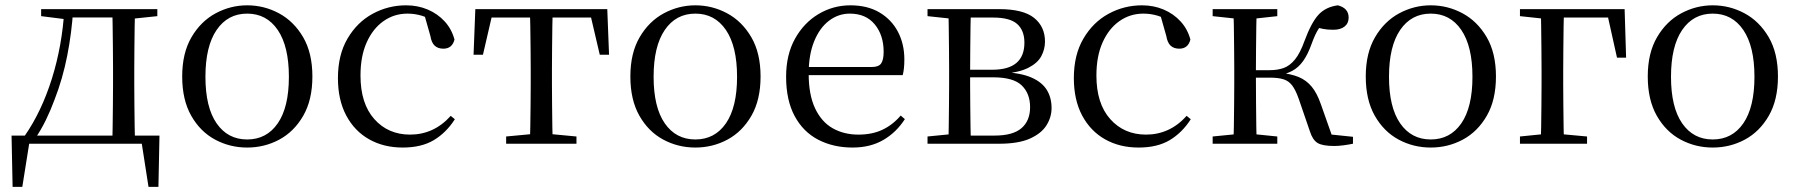

<svg xmlns="http://www.w3.org/2000/svg" viewBox="-20 -551 6884 736"><path d="M545.9 0H70.9L95.2 -21.1L65.5 165.4H28.3L24.3 -31.1H591.3L587.3 165.4H549.3L520.2 -21.5ZM410.1 0Q411.3 -24.4 411.8 -65.3Q412.3 -106.3 412.8 -150.3Q413.3 -194.3 413.3 -228.5V-288.3Q413.3 -321.7 412.8 -365.7Q412.3 -409.7 411.8 -450.7Q411.3 -491.8 410.1 -516H497.7Q496.7 -491.8 496.2 -450.7Q495.7 -409.7 495.2 -365.7Q494.7 -321.7 494.7 -288.3V-228.5Q494.7 -194.3 495.2 -150.3Q495.7 -106.3 496.2 -65.3Q496.7 -24.4 497.7 0ZM137.7 -489.1V-516H239.7V-477.4H230.6ZM455.1 -477.4V-516H583.1V-489.1L471.5 -477.4ZM74.8 -30.4Q139.2 -123.1 178.8 -249.2Q218.4 -375.4 226.8 -516H260.6Q255 -425.3 237.6 -337.1Q220.2 -248.8 189.2 -169.3Q174.3 -128.8 155.7 -90.6Q137.1 -52.5 114.1 -19.1V-6.8ZM239.7 -484.1V-516H456.9V-484.1Z M927.5 14.6Q861.2 14.6 804.4 -15.9Q747.6 -46.5 713 -107.4Q678.4 -168.3 678.4 -257.8Q678.4 -347.6 714.1 -408.5Q749.7 -469.3 806.7 -500Q863.7 -530.6 927.5 -530.6Q992.2 -530.6 1049.2 -500.1Q1106.2 -469.5 1141.9 -408.7Q1177.5 -347.8 1177.5 -257.8Q1177.5 -168 1142.4 -107.2Q1107.3 -46.3 1050.5 -15.8Q993.7 14.6 927.5 14.6ZM927.5 -16.4Q1002 -16.4 1044.7 -78.2Q1087.4 -140.1 1087.4 -256.6Q1087.4 -373.4 1044.7 -436.1Q1002 -498.8 927.5 -498.8Q853.1 -498.8 810.3 -436.1Q767.5 -373.4 767.5 -256.6Q767.5 -140.1 810.3 -78.2Q853.1 -16.4 927.5 -16.4Z M1523.6 14.6Q1450.8 14.6 1394.8 -17.1Q1338.8 -48.8 1307.1 -108.5Q1275.4 -168.3 1275.4 -251.4Q1275.4 -340.7 1312.2 -403.2Q1348.9 -465.8 1408.5 -498.2Q1468 -530.6 1536.8 -530.6Q1581.5 -530.6 1619.7 -514.4Q1657.9 -498.1 1684.7 -468.8Q1711.5 -439.5 1722.2 -399.3Q1713.3 -364.4 1679.7 -364.4Q1659 -364.4 1646.6 -375.7Q1634.1 -386.9 1629.7 -413.5L1604.7 -501.6L1654.8 -461.9Q1624.5 -482.4 1597.4 -490.6Q1570.3 -498.8 1542 -498.8Q1490.9 -498.8 1449.9 -469.9Q1409 -441 1385.5 -388.2Q1361.9 -335.4 1361.9 -261.5Q1361.9 -153.9 1414.9 -94.5Q1467.8 -35 1552.2 -35Q1597 -35 1635.9 -52.7Q1674.9 -70.3 1707.8 -106.9L1723.6 -93.9Q1690.6 -42.3 1642.9 -13.8Q1595.2 14.6 1523.6 14.6Z M1795.3 -341.2 1802.1 -516H2307.9L2314.7 -341.2H2279.1L2238.8 -513.4L2281.2 -483.7H1828.7L1871.2 -513.4L1831.3 -341.2ZM1920.2 0V-27.8L2034.9 -38.6H2075.3L2189.8 -27.8V0ZM2011.2 0Q2012.2 -24.4 2012.8 -65.3Q2013.4 -106.3 2013.9 -150.3Q2014.4 -194.3 2014.4 -228.5V-288.3Q2014.4 -321.7 2013.9 -365.7Q2013.4 -409.7 2012.8 -450.7Q2012.2 -491.8 2011.2 -516H2098.8Q2097.8 -491.8 2097.3 -450.7Q2096.8 -409.7 2096.3 -365.7Q2095.8 -321.7 2095.8 -288.3V-228.5Q2095.8 -194.3 2096.3 -150.3Q2096.8 -106.3 2097.3 -65.3Q2097.8 -24.4 2098.8 0Z M2645.5 14.6Q2579.2 14.6 2522.4 -15.9Q2465.6 -46.5 2431 -107.4Q2396.4 -168.3 2396.4 -257.8Q2396.4 -347.6 2432.1 -408.5Q2467.7 -469.3 2524.7 -500Q2581.7 -530.6 2645.5 -530.6Q2710.2 -530.6 2767.2 -500.1Q2824.2 -469.5 2859.9 -408.7Q2895.5 -347.8 2895.5 -257.8Q2895.5 -168 2860.4 -107.2Q2825.3 -46.3 2768.5 -15.8Q2711.7 14.6 2645.5 14.6ZM2645.5 -16.4Q2720 -16.4 2762.7 -78.2Q2805.4 -140.1 2805.4 -256.6Q2805.4 -373.4 2762.7 -436.1Q2720 -498.8 2645.5 -498.8Q2571.1 -498.8 2528.3 -436.1Q2485.5 -373.4 2485.5 -256.6Q2485.5 -140.1 2528.3 -78.2Q2571.1 -16.4 2645.5 -16.4Z M3248.3 14.6Q3174.5 14.6 3116.6 -15.4Q3058.7 -45.5 3026.1 -106.2Q2993.4 -167 2993.4 -256.8Q2993.4 -341.1 3027.5 -402.5Q3061.6 -463.8 3117.8 -497.2Q3174 -530.6 3239.9 -530.6Q3305.2 -530.6 3351.4 -503.3Q3397.6 -475.9 3422.1 -429.2Q3446.7 -382.4 3446.7 -323.2Q3446.7 -286.8 3440.4 -262.9H3031.6V-294.2H3322.3Q3348.6 -294.2 3358 -308.2Q3367.3 -322.1 3367.3 -352.3Q3367.3 -416.2 3333.2 -457.5Q3299.2 -498.8 3237.6 -498.8Q3193.8 -498.8 3158 -471.6Q3122.1 -444.5 3101 -392.8Q3079.9 -341.2 3079.9 -268.7Q3079.9 -188 3104.4 -135.9Q3128.9 -83.8 3171.9 -59.4Q3215 -35 3270.5 -35Q3323.5 -35 3362.8 -53.7Q3402.2 -72.3 3432.7 -108.1L3448.6 -94.3Q3416 -43.5 3366 -14.4Q3316 14.6 3248.3 14.6Z M3535.5 0V-27.8L3644.7 -38.6L3658.2 -31.3H3792.6Q3862.8 -31.3 3895.7 -59.7Q3928.7 -88.1 3928.7 -140.4Q3928.7 -192.3 3896.8 -223.4Q3865 -254.6 3786.6 -254.6H3658.2V-283.7H3784Q3906.9 -283.7 3906.9 -387.5Q3906.9 -434.3 3879.2 -459Q3851.4 -483.7 3787 -483.7H3658.2L3644.7 -477.4L3535.5 -489.1V-516H3809.6Q3902.5 -516 3944.2 -482.3Q3985.8 -448.6 3985.8 -391.7Q3985.8 -362.3 3971.7 -335.8Q3957.5 -309.3 3922.1 -291.2Q3886.7 -273.1 3822.5 -267.5L3825.1 -274.5Q3892.6 -271.7 3933.4 -254Q3974.1 -236.3 3992.6 -206.6Q4011 -177 4011 -136.9Q4011 -101.9 3991.6 -70.8Q3972.2 -39.6 3928.2 -19.8Q3884.2 0 3809.6 0ZM3615.1 0Q3616.3 -24.4 3616.8 -65.3Q3617.3 -106.3 3617.8 -150.3Q3618.3 -194.3 3618.3 -228.5V-288.3Q3618.3 -321.7 3617.8 -365.7Q3617.3 -409.7 3616.8 -450.7Q3616.3 -491.8 3615.1 -516H3701.8Q3700.8 -491.8 3700.3 -450.2Q3699.8 -408.7 3699.3 -361.2Q3698.8 -313.7 3698.8 -272V-228.5Q3698.8 -194.3 3699.3 -150.3Q3699.8 -106.3 3700.3 -65.3Q3700.8 -24.4 3701.8 0Z M4344.6 14.6Q4271.8 14.6 4215.8 -17.1Q4159.8 -48.8 4128.1 -108.5Q4096.4 -168.3 4096.4 -251.4Q4096.4 -340.7 4133.2 -403.2Q4169.9 -465.8 4229.5 -498.2Q4289 -530.6 4357.8 -530.6Q4402.5 -530.6 4440.7 -514.4Q4478.9 -498.1 4505.7 -468.8Q4532.5 -439.5 4543.2 -399.3Q4534.3 -364.4 4500.7 -364.4Q4480 -364.4 4467.6 -375.7Q4455.1 -386.9 4450.7 -413.5L4425.7 -501.6L4475.8 -461.9Q4445.5 -482.4 4418.4 -490.6Q4391.3 -498.8 4363 -498.8Q4311.9 -498.8 4270.9 -469.9Q4230 -441 4206.5 -388.2Q4182.9 -335.4 4182.9 -261.5Q4182.9 -153.9 4235.9 -94.5Q4288.8 -35 4373.2 -35Q4418 -35 4456.9 -52.7Q4495.9 -70.3 4528.8 -106.9L4544.6 -93.9Q4511.6 -42.3 4463.9 -13.8Q4416.2 14.6 4344.6 14.6Z M4628.5 0V-27.8L4737.7 -38.6H4769.7L4876.3 -27.8V0ZM4628.5 -489.1V-516H4876.3V-489.1L4769.7 -477.4H4737.7ZM4708.1 0Q4709.3 -24.4 4709.8 -65.3Q4710.3 -106.3 4710.8 -150.3Q4711.3 -194.3 4711.3 -228.5V-288.3Q4711.3 -321.7 4710.8 -365.7Q4710.3 -409.7 4709.8 -450.7Q4709.3 -491.8 4708.1 -516H4797.3Q4796.3 -491.8 4795.8 -450.2Q4795.3 -408.7 4794.8 -362.6Q4794.3 -316.5 4794.3 -277.8V-258.4Q4794.3 -209.4 4794.8 -158.9Q4795.3 -108.5 4795.8 -66.4Q4796.3 -24.4 4797.3 0ZM5001.5 -46.9 4958.3 -172.6Q4946.4 -206.4 4933.1 -223.7Q4919.8 -241 4899.7 -247.2Q4879.6 -253.4 4847.7 -253.4H4752V-282H4847.1Q4877.3 -282 4900.6 -290.3Q4923.9 -298.6 4943.9 -322.8Q4963.8 -347.1 4980.6 -394.1Q5006.8 -464.8 5034.4 -494.7Q5062.1 -524.6 5108.6 -530.6Q5149.8 -519.7 5149.8 -483.8Q5149.8 -461.7 5134.2 -449.3Q5118.7 -436.9 5090.8 -436.9Q5068.2 -436.9 5052.1 -440.1Q5035.9 -443.3 5019.5 -448.4L5066.1 -479.2Q5046.5 -458.7 5033.8 -439.2Q5021.1 -419.6 5007.8 -382.7Q4993 -341.5 4975.1 -316.7Q4957.1 -291.9 4934.2 -279.7Q4911.3 -267.4 4882.1 -261.6L4882.7 -272.4Q4928.3 -268.2 4958.1 -255.8Q4987.9 -243.4 5008.3 -218.6Q5028.6 -193.9 5043.2 -151.8L5092.1 -13.4L5035 -40.3L5166.4 -26.6V0Q5149.6 3.4 5130.2 6Q5110.8 8.6 5094.7 8.6Q5048.9 8.6 5030.3 -3.2Q5011.7 -14.9 5001.5 -46.9Z M5464.5 14.6Q5398.2 14.6 5341.4 -15.9Q5284.6 -46.5 5250 -107.4Q5215.4 -168.3 5215.4 -257.8Q5215.4 -347.6 5251.1 -408.5Q5286.7 -469.3 5343.7 -500Q5400.7 -530.6 5464.5 -530.6Q5529.2 -530.6 5586.2 -500.1Q5643.2 -469.5 5678.9 -408.7Q5714.5 -347.8 5714.5 -257.8Q5714.5 -168 5679.4 -107.2Q5644.3 -46.3 5587.5 -15.8Q5530.7 14.6 5464.5 14.6ZM5464.5 -16.4Q5539 -16.4 5581.7 -78.2Q5624.4 -140.1 5624.4 -256.6Q5624.4 -373.4 5581.7 -436.1Q5539 -498.8 5464.5 -498.8Q5390.1 -498.8 5347.3 -436.1Q5304.5 -373.4 5304.5 -256.6Q5304.5 -140.1 5347.3 -78.2Q5390.1 -16.4 5464.5 -16.4Z M5886.1 0Q5887.3 -24.4 5887.8 -65.3Q5888.3 -106.3 5888.8 -150.3Q5889.3 -194.3 5889.3 -228.5V-280Q5889.3 -317.7 5888.8 -363.2Q5888.3 -408.7 5887.8 -450.2Q5887.3 -491.8 5886.1 -516H5975.3Q5974.3 -491.8 5973.8 -450.2Q5973.3 -408.7 5972.8 -363.2Q5972.3 -317.7 5972.3 -280V-228.5Q5972.3 -194.3 5972.8 -150.3Q5973.3 -106.3 5973.8 -65.3Q5974.3 -24.4 5975.3 0ZM5930 -483.7V-516H6207.7L6213.4 -329.9H6178.5L6138.3 -510.7L6170.3 -483.7ZM5806.5 0V-27.8L5913.9 -38.6H5945.9L6063.7 -27.8V0ZM5806.5 -489.1V-516H5930V-477.4H5915.7Z M6545.5 14.6Q6479.2 14.6 6422.4 -15.9Q6365.6 -46.5 6331 -107.4Q6296.4 -168.3 6296.4 -257.8Q6296.4 -347.6 6332.1 -408.5Q6367.7 -469.3 6424.7 -500Q6481.7 -530.6 6545.5 -530.6Q6610.2 -530.6 6667.2 -500.1Q6724.2 -469.5 6759.9 -408.7Q6795.5 -347.8 6795.5 -257.8Q6795.5 -168 6760.4 -107.2Q6725.3 -46.3 6668.5 -15.8Q6611.7 14.6 6545.5 14.6ZM6545.5 -16.4Q6620 -16.4 6662.7 -78.2Q6705.4 -140.1 6705.4 -256.6Q6705.4 -373.4 6662.7 -436.1Q6620 -498.8 6545.5 -498.8Q6471.1 -498.8 6428.3 -436.1Q6385.5 -373.4 6385.5 -256.6Q6385.5 -140.1 6428.3 -78.2Q6471.1 -16.4 6545.5 -16.4Z"/></svg>

Font: Noto Serif JP
Style: Regular
Weight: 200
Designer: Ryoko NISHIZUKA 西塚涼子 (kana & ideographs); Frank Grießhammer (Latin, Greek & Cyrillic); Wenlong ZHANG 张文龙 (bopomofo); San
Foundry: Adobe
Version: Version 2.001;hotconv 1.1.0;makeotfexe 2.6.0